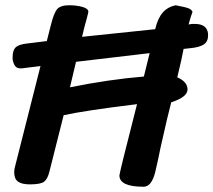

<svg xmlns="http://www.w3.org/2000/svg" viewBox="-20 -688 811 730"><path d="M174 -595Q185 -639 197.5 -653.5Q210 -668 243 -668Q270 -668 292.5 -662Q315 -656 316 -644Q316 -641 310 -618Q302 -591 292 -548L570 -577Q580 -619 599 -640.5Q618 -662 648 -668Q685 -661 696.5 -656.5Q708 -652 712 -643Q705 -625 697 -595L710 -597H721Q767 -597 771 -560V-553Q771 -529 754 -518.5Q737 -508 705 -505L678 -502Q673 -472 654 -394Q693 -377 693 -348Q693 -319 631 -299Q620 -259 590 -125Q583 -88 570 -33Q556 22 526 22Q434 22 434 -21Q434 -30 501 -292Q304 -268 222 -250L168 -36Q161 -7 147.5 3Q134 13 94 13Q63 13 48.5 2.5Q34 -8 34 -33Q34 -44 37 -54L134 -437L70 -429Q66 -428 59 -428Q44 -428 37.5 -437Q31 -446 28 -462V-470Q28 -496 38.5 -507Q49 -518 78 -522L158 -532ZM527 -397 549 -486 269 -453 246 -356Q394 -386 527 -397Z"/></svg>

Font: Sriracha
Style: Regular
Weight: 400
Designer: Suppakit Chalermlarp
Version: Version 1.002g